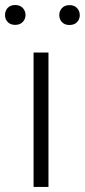

<svg xmlns="http://www.w3.org/2000/svg" viewBox="-50 -735 334 755"><path d="M140.6 0H82V-528.3H140.6ZM-30.3 -675.8Q-30.3 -692.4 -19.8 -703.9Q-9.3 -715.3 9.8 -715.3Q28.3 -715.3 39.3 -703.9Q50.3 -692.4 50.3 -675.8Q50.3 -659.7 39.3 -648.4Q28.3 -637.2 9.8 -637.2Q-9.3 -637.2 -19.8 -648.4Q-30.3 -659.7 -30.3 -675.8ZM183.1 -675.3Q183.1 -691.9 193.8 -703.4Q204.6 -714.8 223.1 -714.8Q242.2 -714.8 252.9 -703.4Q263.7 -691.9 263.7 -675.3Q263.7 -659.2 252.9 -647.9Q242.2 -636.7 223.1 -636.7Q204.6 -636.7 193.8 -647.9Q183.1 -659.2 183.1 -675.3Z"/></svg>

Font: RobotoInd Light
Style: Regular
Weight: 300
Designer: Google
Version: Version 2.001151; 2014